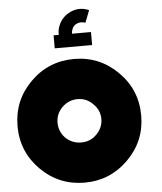

<svg xmlns="http://www.w3.org/2000/svg" viewBox="-67 -1133 1002 1191"><g transform="rotate(-5 434.0 -538.0)"><path d="M531.7 -846.2H298.8V-927.2H331.5Q331.1 -931.6 331.1 -936Q331.1 -958.5 339.8 -981Q359.9 -1036.1 416 -1063Q444.8 -1076.2 474.1 -1076.2Q499 -1076.2 523.9 -1066.9L531.7 -1063L502 -986.8Q500 -989.3 497.6 -989.3Q485.8 -992.7 475.1 -992.7Q461.4 -992.7 448.7 -986.8Q425.8 -977.1 418 -952.1Q413.6 -939.9 413.6 -927.2H531.7ZM548.8 -384.8Q548.8 -439.9 507.8 -479Q469.2 -520 412.1 -520Q356 -520 314.9 -479Q275.9 -439.9 275.9 -384.8Q275.9 -330.1 314.9 -289.1Q356 -250 412.1 -250Q469.2 -250 507.8 -289.1Q548.8 -330.1 548.8 -384.8ZM139.2 -112.8Q26.9 -225.1 26.9 -384.8Q26.9 -544.9 139.2 -657.2Q252 -770 412.1 -770Q570.8 -770 684.1 -657.2Q796.9 -544.9 796.9 -384.8Q796.9 -225.1 684.1 -112.8Q570.8 0 412.1 0Q252 0 139.2 -112.8Z"/></g></svg>

Font: DimaBlue
Style: Bold
Weight: 700
Designer: R.Balvardi
Foundry: Dima Software Group
Version: Version 1.00;February 3, 2019;FontCreator 11.5.0.2427 64-bit